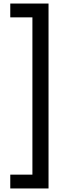

<svg xmlns="http://www.w3.org/2000/svg" viewBox="-20 -886 367 1084"><path d="M38 178V100H163V-788H38V-866H254V178Z"/></svg>

Font: Noto Sans Malayalam UI ExtraCondensed Medium
Style: Regular
Weight: 500
Width: 2
Designer: Jelle Bosma - Monotype Design Team
Foundry: Monotype Imaging Inc.
Version: Version 2.104; ttfautohint (v1.8.4.7-5d5b)